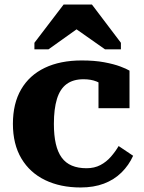

<svg xmlns="http://www.w3.org/2000/svg" viewBox="-20 -817 637 848"><path d="M362 -74Q397 -74 423.5 -88Q450 -102 470 -125Q490 -148 504 -172L568 -129Q549 -87 516.5 -55Q484 -23 439 -6Q394 11 336 11Q247 11 179.5 -21.5Q112 -54 74.5 -117Q37 -180 37 -270Q37 -360 73.5 -422.5Q110 -485 178 -517.5Q246 -550 341 -550Q398 -550 440.5 -542Q483 -534 511 -523.5Q539 -513 552 -505V-339H415V-486Q428 -486 436 -479.5Q444 -473 447.5 -463.5Q451 -454 450.5 -445Q450 -436 448 -431Q431 -447 406.5 -457Q382 -467 349 -467Q303 -467 274 -445.5Q245 -424 231.5 -380Q218 -336 218 -270Q218 -219 226.5 -182Q235 -145 252.5 -121Q270 -97 297.5 -85.5Q325 -74 362 -74ZM386 -797H261L132 -628V-599H194L361 -718L276 -717L444 -599H514V-628Z"/></svg>

Font: Roboto Serif 20pt
Style: Bold
Weight: 700
Version: Version 1.008